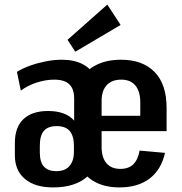

<svg xmlns="http://www.w3.org/2000/svg" viewBox="-20 -810 796 839"><path d="M212 9Q133 9 89 -28Q45 -65 45 -131V-186Q45 -254 82.5 -289.5Q120 -325 190 -325Q228 -325 257 -314.5Q286 -304 304 -283V-379Q304 -422 282.5 -442Q261 -462 217 -462Q180 -462 141 -449.5Q102 -437 71 -414L54 -496Q80 -512 112.5 -523.5Q145 -535 181 -542Q217 -549 250 -549Q304 -549 341.5 -529.5Q379 -510 398.5 -471.5Q418 -433 418 -375V-185Q418 -91 364.5 -41Q311 9 212 9ZM225 -62Q265 -62 284 -85Q303 -108 303 -145V-174Q303 -215 285 -237Q267 -259 227 -259Q191 -259 172.5 -239Q154 -219 154 -173V-144Q154 -100 173 -81Q192 -62 225 -62ZM502 9Q441 9 397 -14Q353 -37 329.5 -80.5Q306 -124 306 -185V-355Q306 -417 330.5 -460Q355 -503 400.5 -526Q446 -549 509 -549Q603 -549 655.5 -495.5Q708 -442 708 -338V-237H403V-304H614L593 -270V-362Q593 -411 571.5 -436.5Q550 -462 510 -462Q469 -462 446.5 -438Q424 -414 424 -368V-168Q424 -122 445 -97Q466 -72 506 -72Q542 -72 562.5 -92Q583 -112 590 -152L701 -142Q685 -69 634 -30Q583 9 502 9ZM507 -701 309 -584 275 -636 449 -790Z"/></svg>

Font: Pathway Extreme Condensed SemiBold
Style: Regular
Weight: 600
Width: 3
Version: Version 1.001;gftools[0.9.26]